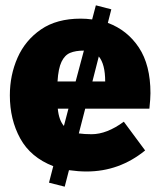

<svg xmlns="http://www.w3.org/2000/svg" viewBox="-20 -624 600 721"><path d="M223 77 164 62 180 0Q95 -33 56 -104Q17 -175 17 -266Q17 -342 46 -407.5Q75 -473 134 -513.5Q193 -554 283 -554Q305 -554 326 -551L340 -604L398 -589L385 -538Q458 -511 501.5 -445.5Q545 -380 545 -274Q545 -254 541 -216H300L276 -123Q297 -120 324 -120Q381 -120 445 -167L525 -59Q428 20 305 20Q274 20 239 15ZM264 -318 295 -434Q264 -434 243.5 -425.5Q223 -417 211 -392Q199 -367 196 -318ZM375 -318Q375 -383 351 -412L327 -318ZM220 -151 237 -216H197Q201 -173 220 -151Z"/></svg>

Font: Trujillo Black
Style: Regular
Weight: 900
Designer: Fira Sans original fonts by bBox Type GmbH, Carrois Corporate GbR, & Edenspiekermann AG / Changes by Cristiano Sobral
Foundry: Fira Sans original fonts by bBox Type GmbH, Carrois Corporate GbR, & Edenspiekermann AG / Changes by Cristiano Sobral
Version: Version 4.301;July 28, 2020;FontCreator 13.0.0.2655 64-bit